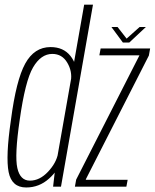

<svg xmlns="http://www.w3.org/2000/svg" viewBox="-20 -805 668 828"><path d="M209 0H243L381 -785H343L217 -70ZM93 3.5Q149 3.5 191.5 -34.8Q234 -73 242 -114L230.5 -144Q223 -102.5 187 -64.2Q151 -26 109 -26Q67 -26 54.8 -80.2Q42.5 -134.5 65 -288Q88.5 -456 122.5 -514.2Q156.5 -572.5 205.5 -572.5Q248 -572.5 270.2 -534.5Q292.5 -496.5 285.5 -455.5L306 -484.5Q314 -525.5 283.8 -563.8Q253.5 -602 198 -602Q128 -602 88.8 -530.8Q49.5 -459.5 27 -286.5Q4 -129.5 17.2 -63Q30.5 3.5 93 3.5ZM303 0H525L530.5 -29.5H350L350.5 -32.5L622 -565.5L627.5 -596H414L408.5 -566.5H581.5L581 -565.5L308.5 -30.5ZM510 -621.5H537.5L609 -688.5H582L526 -638.5L487 -688.5H460.5Z"/></svg>

Font: Anybody Condensed ExtraLight
Style: Italic
Weight: 250
Width: 3
Italic angle: -10°
Version: Version 1.113;gftools[0.9.25]